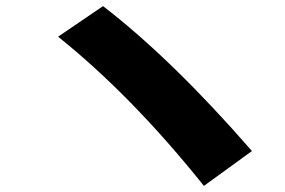

<svg xmlns="http://www.w3.org/2000/svg" viewBox="-20 -712 933 628"><path d="M317 -692Q544 -517 804 -218L647 -104Q411 -399 170 -592Z"/></svg>

Font: KN Bobohei
Style: Bold
Weight: 700
Designer: Kingnam Type Foundry
Version: Version 1.710;March 18, 2023